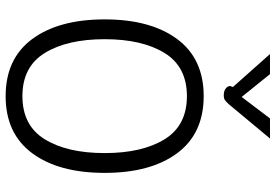

<svg xmlns="http://www.w3.org/2000/svg" viewBox="-172 -820 1001 698"><g transform="rotate(90 329.0 -470.5)"><path d="M50 -350Q50 -517 121.5 -613.5Q193 -710 329 -710Q465 -710 536.5 -613.5Q608 -517 608 -350Q608 -183 536.5 -86.5Q465 10 329 10Q193 10 121.5 -86.5Q50 -183 50 -350ZM536 -350Q536 -486 486 -567.5Q436 -649 329 -649Q222 -649 172 -567.5Q122 -486 122 -350Q122 -214 172 -132.5Q222 -51 329 -51Q436 -51 486 -132.5Q536 -214 536 -350ZM294 -811 296 -816 176 -951H249L332 -848L410 -951H483L359 -802Q349 -791 343 -787Q337 -783 326 -783Q307 -783 298 -793Q289 -803 294 -811Z"/></g></svg>

Font: Niramit Light
Style: Regular
Weight: 300
Designer: Katatrad Aksorn Co.,Ltd.
Foundry: Cadson Demak Co.,Ltd.
Version: Version 1.000; ttfautohint (v1.6)